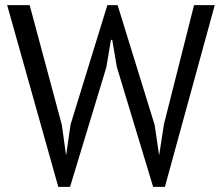

<svg xmlns="http://www.w3.org/2000/svg" viewBox="-20 -720 868 751"><path d="M222 -231 238 -115H239L256 -233L400 -700H440L585 -231L602 -115H603L621 -233L739 -700H820L625 11H579L437 -458L419 -564H414L396 -457L254 11H208L8 -700H96Z"/></svg>

Font: PTSans
Style: Regular
Weight: 400
Designer: A.Korolkova, O.Umpeleva, V.Yefimov
Foundry: ParaType Ltd
Version: Version 2.003W OFL